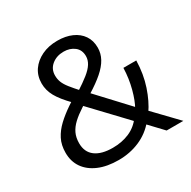

<svg xmlns="http://www.w3.org/2000/svg" viewBox="-161 -870 1030 1035"><g transform="rotate(-30 354.5 -352.5)"><path d="M291 9Q219 9 167.5 -13Q116 -35 88.5 -74.5Q61 -114 61 -168Q61 -216 79.5 -252Q98 -288 130.5 -318.5Q163 -349 206 -378L242 -402L230 -384Q179 -436 157.5 -475Q136 -514 136 -556Q136 -603 160 -638Q184 -673 226.5 -693.5Q269 -714 324 -714Q375 -714 413.5 -697Q452 -680 473.5 -648.5Q495 -617 495 -573Q495 -537 477.5 -505Q460 -473 424.5 -442Q389 -411 334 -377L325 -393L517 -187L504 -185Q526 -223 542 -283.5Q558 -344 560 -409H640Q638 -325 614 -253.5Q590 -182 555 -132L548 -155L697 0H593L504 -94H524Q482 -43 421.5 -17Q361 9 291 9ZM296 -64Q353 -64 399.5 -84Q446 -104 477 -147V-121L256 -354L293 -355L261 -334Q224 -310 199.5 -287Q175 -264 162.5 -237.5Q150 -211 150 -176Q150 -121 188 -92.5Q226 -64 296 -64ZM324 -646Q280 -646 250 -621.5Q220 -597 220 -557Q220 -535 227.5 -515.5Q235 -496 253.5 -472.5Q272 -449 302 -416L285 -420Q330 -449 359.5 -472.5Q389 -496 403 -518.5Q417 -541 417 -565Q417 -604 390 -625Q363 -646 324 -646Z"/></g></svg>

Font: Nunito Sans 7pt
Style: Regular
Weight: 400
Designer: Vernon Adams
Foundry: Vernon Adams
Version: Version 3.101;gftools[0.9.27]